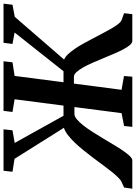

<svg xmlns="http://www.w3.org/2000/svg" viewBox="120 -926 783 1108"><g transform="rotate(-90 512.0 -371.5)"><path d="M-15.6 -47.4 16.6 -62Q27.3 -66.4 42.5 -81.8Q57.6 -97.2 75.7 -119.6Q93.8 -142.1 114 -169.7Q134.3 -197.3 156 -226.1Q177.7 -254.9 200.4 -283Q223.1 -311 245.4 -334Q267.6 -356.9 288.8 -373Q310.1 -389.2 329.1 -394.5L149.9 -679.7L75.2 -691.4L81.1 -743.2H320.3L314.5 -691.4L241.7 -678.7L398.4 -397H457L493.7 -679.2L420.4 -691.4L426.8 -743.2H712.9L707 -691.4L628.4 -679.2L591.8 -397H655.3L878.9 -679.2L813 -691.4L819.3 -743.2H1045.4L1039.1 -691.4L969.2 -678.2L722.7 -393.6Q738.3 -387.2 753.9 -370.6Q769.5 -354 785.2 -331.1Q800.8 -308.1 816.2 -280.3Q831.5 -252.4 846.4 -224.1Q861.3 -195.8 875.5 -168.7Q889.6 -141.6 902.6 -119.4Q915.5 -97.2 927.5 -81.8Q939.5 -66.4 950.2 -62L990.2 -47.4L984.9 0H830.1Q818.4 0 806.2 -14.4Q793.9 -28.8 781.5 -52.5Q769 -76.2 756.1 -106.4Q743.2 -136.7 730 -168.5Q716.8 -200.2 703.6 -230.5Q690.4 -260.7 677 -284.4Q663.6 -308.1 650.1 -322.5Q636.7 -336.9 623.5 -336.9H584L548.3 -62L627.9 -47.9L624 0H334.5L339.4 -47.4L413.6 -62L448.7 -334H409.2Q394.5 -334 377.4 -319.6Q360.4 -305.2 342 -281.7Q323.7 -258.3 304.7 -228.3Q285.6 -198.2 266.8 -167Q248 -135.7 230 -105.7Q211.9 -75.7 195.8 -52.2Q179.7 -28.8 165.8 -14.4Q151.9 0 141.1 0H-22.5Z"/></g></svg>

Font: Merriweather Bold
Style: Italic
Weight: 700
Italic angle: -7°
Designer: Eben Sorkin ( eben@eyebytes.com )
Foundry: Eben Sorkin ( eben@eyebytes.com )
Version: Version 1.5; ttfautohint (v0.97) -l 13 -r 13 -G 200 -x 24 -f